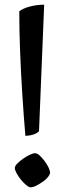

<svg xmlns="http://www.w3.org/2000/svg" viewBox="-20 -790 276 817"><path d="M88 -212Q81 -294 75 -387Q69 -480 65.5 -571.5Q62 -663 62 -742Q77 -754 106.5 -762Q136 -770 168 -770L146 -232Q141 -225 126 -219Q111 -213 88 -212ZM110 7Q103 7 91.5 -2.5Q80 -12 69 -25.5Q58 -39 50.5 -53Q43 -67 43 -75Q43 -83 53 -93.5Q63 -104 78 -114.5Q93 -125 107 -131.5Q121 -138 129 -138Q138 -138 148.5 -128.5Q159 -119 169.5 -105Q180 -91 186.5 -77.5Q193 -64 193 -55Q193 -48 184.5 -37Q176 -26 162 -16.5Q148 -7 134.5 0Q121 7 110 7Z"/></svg>

Font: Texturina Medium 12pt
Style: Regular
Weight: 400
Version: Version 1.002